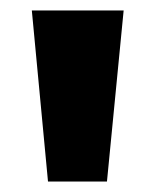

<svg xmlns="http://www.w3.org/2000/svg" viewBox="-20 -752 298 368"><path d="M72 -404 41 -732H217L185 -404Z"/></svg>

Font: Outfit Thin Black
Style: Regular
Weight: 900
Version: Version 1.100;gftools[0.9.27]